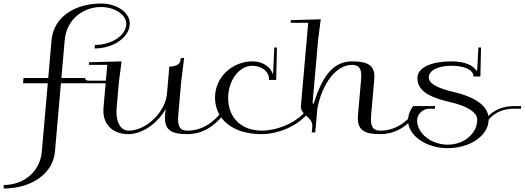

<svg xmlns="http://www.w3.org/2000/svg" viewBox="-168 -755 2992 1095"><path d="M373.1 -498.5 371.4 -478.5C475.4 -478.5 572.1 -540.3 572.1 -621.5C572.1 -684.7 496.1 -735 409.3 -735C263.1 -735 137.9 -661.5 125.9 -525L107.1 -310L-33.9 -310L-36.5 -280H104.5L70.4 110C60.4 224 -32.2 300 -146.2 300L-148 320C11 320 134.4 236 145.4 110L179.5 -280H314.5H449.5L450.8 -295H335.8C324.8 -295 317.1 -301.7 317.1 -310L182.1 -310L200.9 -525C211.7 -648.5 310.1 -715 407.6 -715C483.9 -715 552 -672.9 552 -619.9C552 -551 465.8 -498.5 373.1 -498.5Z M525.4 -405 340 -400 338.7 -385H443.7L422.2 -140C421.8 -134.4 421.5 -129 421.5 -123.7C421.5 -42.8 476.9 10 564.1 10C645.5 10 733 -54 776.7 -133.7L773.7 -100C773.2 -93.3 772.9 -86.9 772.9 -80.8C772.9 -14.9 808.8 10 899.1 10C985.6 10 1053.7 -31 1120.2 -117L1107.4 -130C1045.3 -49 979.6 -10 900.9 -10C863.2 -10 847.5 -28 847.5 -74.8C847.5 -82.4 847.9 -90.8 848.8 -100L865.4 -290L882.2 -425L862 -423L860.9 -410C859 -389 833.8 -375 797.8 -375L784.2 -220C775.1 -115 665.4 -10 565.9 -10C522.8 -10 496.2 -52 496.2 -117.1C496.2 -124.4 496.6 -132.1 497.2 -140L510.4 -290Z M1411.4 -484.1H1396.4L1389.6 -338.5L1387.1 -334.2C1373.2 -375.4 1328.2 -405 1272.4 -405C1157.3 -405 1058.3 -316 1058.3 -199C1058.3 -72.7 1162 10 1324.1 10C1410.6 10 1528.7 -31 1595.2 -117L1582.4 -130C1520.3 -49 1404.6 -10 1325.9 -10C1207.9 -10 1133.2 -83.6 1133.2 -196.4C1133.2 -296.9 1196.4 -380 1270.2 -380C1324.7 -380 1366 -347 1366 -305V-299L1407.2 -299.1Z M1661.4 -645 1491 -640 1489.7 -625H1589.7L1548.1 -150C1548 -148.8 1548 -147.7 1548 -146.6C1548 -123.5 1564.2 -107.7 1581 -92.5C1597.5 -77.6 1613.3 -62 1613.3 -39.4C1613.3 -37.9 1613.2 -36.5 1613.1 -35L1610 0H1630L1641.8 -135C1669 -280.1 1750.5 -385 1838.7 -385C1876.6 -385 1892.3 -367.8 1892.3 -322.8C1892.3 -315.9 1892 -308.3 1891.2 -300L1873.7 -100C1873.2 -93.3 1872.9 -86.9 1872.9 -80.8C1872.9 -14.9 1908.8 10 1999.1 10C2085.6 10 2153.7 -31 2220.2 -117L2207.4 -130C2145.3 -49 2079.6 -10 2000.9 -10C1963.2 -10 1947.5 -28 1947.5 -74.8C1947.5 -82.4 1947.9 -90.8 1948.7 -100L1966.2 -300C1966.8 -306.2 1967.1 -312 1967.1 -317.6C1967.1 -381 1931 -405 1840.4 -405C1726.5 -405 1668.3 -312.2 1621.1 -165H1614.4L1646.4 -530Z M2575.4 -484.1H2560.4L2553.8 -358.5L2549.5 -350.8C2531 -384.3 2478.5 -405 2406.2 -405C2299.3 -405 2212.4 -373.4 2212.4 -309C2212.4 -224.8 2308.6 -193.7 2405.6 -171C2483.4 -152.9 2553.7 -119.2 2553.7 -72.5C2553.7 6.2 2478.7 70 2386.3 70C2292.2 70 2210.8 7.5 2210.8 -69.5C2210.8 -106.1 2246.8 -135 2279.1 -135H2312.1L2312.9 -150H2188.9C2173.4 -133.6 2158.8 -96.5 2158.8 -69.2C2158.8 18.7 2263 90 2385.3 90C2514.2 90 2618.8 17.1 2618.8 -72.6C2650 -110.7 2698.9 -135 2763.1 -135H2803.1L2803.9 -150H2763.9C2701.3 -150 2651.6 -128.4 2617.4 -93.2C2604.8 -167.9 2511.3 -208.8 2421.7 -229.8C2341.3 -248.6 2277.5 -274 2277.5 -313.1C2277.5 -359.2 2342.2 -380 2404.9 -380C2481.5 -380 2531.8 -356.5 2531.8 -321.1L2531.7 -319.1H2571.7Z"/></svg>

Font: Galberik
Style: Regular
Weight: 400
Designer: Gluk
Foundry: Gluk
Version: Version 0.50